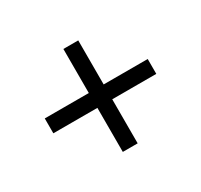

<svg xmlns="http://www.w3.org/2000/svg" viewBox="-91 -657 642 612"><g transform="rotate(-30 229.5 -350.5)"><path d="M40 -377.9H202.1V-540H256.8V-377.9H418.9V-323.2H256.8V-161.1H202.1V-323.2H40Z"/></g></svg>

Font: LT Superior Serif
Style: Regular
Weight: 400
Designer: Daniel Lyons
Foundry: LyonsType
Version: Version 2.120;FEAKit 1.0